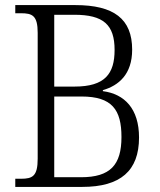

<svg xmlns="http://www.w3.org/2000/svg" viewBox="-20 -734 630 754"><path d="M40 0H303C453 0 526 -63 526 -194C526 -307 469 -365 384 -376V-380C446 -398 499 -442 499 -539C499 -660 427 -714 276 -714H40V-682H62C107 -682 128 -673 128 -605V-111C128 -42 108 -32 62 -32H40ZM273 -394H193V-676H272C386 -676 430 -637 430 -538C430 -444 392 -394 273 -394ZM298 -38H193V-355H300C420 -355 457 -303 457 -196C457 -86 413 -38 298 -38Z"/></svg>

Font: Noto Serif Georgian SemiCondensed Light
Style: Regular
Weight: 300
Width: 4
Designer: Monotype Design Team, Akaki Razmadze
Foundry: Google LLC
Version: Version 2.003